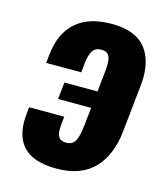

<svg xmlns="http://www.w3.org/2000/svg" viewBox="-94 -661 646 744"><g transform="rotate(15 229.0 -288.5)"><path d="M200.2 9.8Q107.4 9.8 66.4 -34.2Q33.2 -69.8 32.7 -134.8Q32.7 -149.9 34.7 -167L37.1 -192.4H178.2L175.3 -166Q173.8 -152.8 173.8 -142.1Q173.8 -121.6 179.7 -111.8Q188.5 -96.7 210.4 -96.7Q234.9 -96.7 246.1 -115Q257.3 -133.3 262.2 -180.7L270 -252.4H137.2L144.5 -320.3H277.3L285.6 -399.4Q287.6 -417 287.6 -430.2Q287.6 -453.1 282.2 -463.9Q273.9 -480.5 250.5 -480.5Q227.1 -480.5 216.1 -464.4Q205.1 -448.2 201.2 -413.6L197.3 -375.5H56.6L60.1 -409.2Q69.3 -497.1 120.4 -542.2Q171.4 -587.4 263.2 -587.4Q359.4 -587.9 401.4 -534.2Q434.6 -491.7 435.1 -420.4Q435.1 -402.3 432.6 -381.8L413.1 -195.8Q402.3 -97.2 349.6 -43.7Q296.9 9.8 200.2 9.8Z"/></g></svg>

Font: Oswald
Style: Demi-Bold
Weight: 600
Designer: Vernon Adams
Foundry: Vernon Adams
Version: 3.0; ttfautohint (v0.94.23-7a4d-dirty) -l 8 -r 50 -G 200 -x 